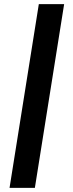

<svg xmlns="http://www.w3.org/2000/svg" viewBox="-20 -725 351 925"><path d="M26 180 167 -705H289L148 180Z"/></svg>

Font: Nunito Sans 9pt
Style: Bold Italic
Weight: 700
Italic angle: -9°
Version: Version 3.101;gftools[0.9.27]